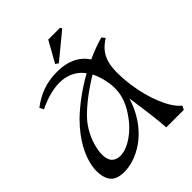

<svg xmlns="http://www.w3.org/2000/svg" viewBox="-260 -1084 1240 1240"><g transform="rotate(-45 360.5 -463.5)"><path d="M48 -669 62 -641C226 -720 351 -706 422 -611C331 -561 245 -497 181 -435C-10 -243 -5 -58 61 -9C146 52 409 -6 502 -300C525 -139 533 -74 538 0H698L711 -26C646 -76 591 -215 572 -355C545 -557 579 -627 670 -685L652 -707C611 -696 561 -678 506 -653C460 -721 390 -753 293 -753C192 -753 118 -722 48 -669ZM320 -797 340 -783 515 -927 508 -940H400ZM150 -93C88 -134 128 -309 222 -408C276 -465 355 -525 443 -578C461 -544 473 -504 480 -456C494 -350 454 -275 402 -207C328 -111 214 -50 150 -93Z"/></g></svg>

Font: Basteleur Moonlight
Style: Regular
Weight: 300
Designer: Keussel
Foundry: Keussel Studio
Version: Version 1.300;Glyphs 3.2 (3192)